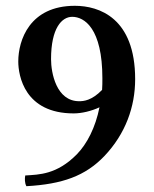

<svg xmlns="http://www.w3.org/2000/svg" viewBox="-20 -630 530 662"><path d="M67 -25C65 -14 65 1 71 12C195 5 274 -23 340 -92C413 -169 446 -262 446 -357C446 -568 322 -610 238 -610C82 -610 43 -491 43 -418C43 -369 65 -239 234 -239C262 -239 295 -247 323 -260C309 -190 280 -134 245 -98C176 -28 115 -28 67 -25ZM332 -320C296 -283 268 -281 253 -281C174 -281 156 -379 156 -426C156 -533 193 -572 229 -572C271 -572 333 -532 333 -360C333 -349 333 -331 332 -320Z"/></svg>

Font: Libertinus Serif Semibold
Style: Regular
Weight: 600
Designer: Philipp H. Poll, Khaled Hosny
Foundry: Caleb Maclennan
Version: Version 7.050;RELEASE